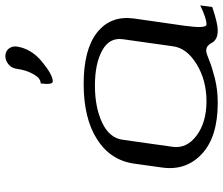

<svg xmlns="http://www.w3.org/2000/svg" viewBox="-78 -754 832 716"><g transform="rotate(-90 338.0 -396.0)"><path d="M523.4 -167 549.8 -354.5Q556.6 -404.3 507.3 -431.2Q458 -458 377 -458Q295.9 -458 238.8 -431.2Q181.6 -404.3 174.8 -354.5L148.4 -167Q141.6 -115.2 190.9 -78.6Q240.2 -42 318.4 -42Q396.5 -42 456.5 -78.6Q516.6 -115.2 523.4 -167ZM599.6 -121.1Q588.9 -42 604.5 -42Q628.9 -42 675.8 -65.4L669.9 -20.5Q609.4 0 583 0Q562.5 0 551.3 -6.8Q540 -13.7 536.6 -21.5Q533.2 -29.3 525.9 -36.1Q518.6 -43 505.9 -43Q498 -43 472.2 -32.2Q446.3 -21.5 403.8 -10.7Q361.3 0 312.5 0Q185.5 0 122.1 -59.1Q58.6 -118.2 71.3 -208L85.9 -312.5Q98.6 -400.4 176.8 -450.2Q254.9 -500 382.8 -500Q511.7 -500 575.2 -449.7Q638.7 -399.4 627 -312.5ZM522.5 -750Q514.6 -695.3 465.8 -655.3Q417 -615.2 392.6 -615.2Q378.9 -615.2 384.8 -660.2Q393.6 -660.2 402.8 -666.5Q412.1 -672.9 423.3 -694.8Q434.6 -716.8 439.5 -750Q441.4 -767.6 455.6 -779.8Q469.7 -792 486.3 -792Q503.9 -792 514.2 -779.8Q524.4 -767.6 522.5 -750Z"/></g></svg>

Font: okolaks
Style: RegularItalic
Weight: 500
Italic angle: -8°
Version: Version 000.6.0